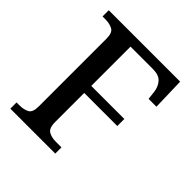

<svg xmlns="http://www.w3.org/2000/svg" viewBox="-193 -849 985 985"><g transform="rotate(45 299.5 -357.0)"><path d="M35 0V-45H56Q86 -45 108 -56Q130 -67 130 -110V-603Q130 -646 108 -657.5Q86 -669 56 -669H35V-714H553L558 -537H501L496 -581Q492 -616 472 -638.5Q452 -661 409 -661H246V-376H486V-325H246V-115Q246 -69 268 -57Q290 -45 320 -45H361V0Z"/></g></svg>

Font: Noto Serif Hentaigana Medium
Style: Regular
Weight: 500
Designer: Kazuhiro Yamada
Foundry: nipponia
Version: Version 1.000; ttfautohint (v1.8.4.7-5d5b)